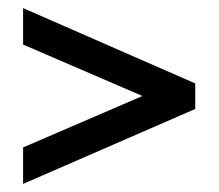

<svg xmlns="http://www.w3.org/2000/svg" viewBox="-20 -443 540 474"><path d="M37 11V-79L378 -226V-186L37 -333V-423L462 -237V-174Z"/></svg>

Font: Junicode VF
Style: Regular
Weight: 400
Designer: Peter S. Baker
Version: Version 2.213